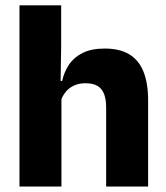

<svg xmlns="http://www.w3.org/2000/svg" viewBox="-20 -680 606 700"><path d="M367 0V-289Q367 -316 360 -335.8Q353 -355.5 336.8 -366Q320.5 -376.5 291.5 -376.5Q268 -376.5 250 -368.2Q232 -360 220.2 -345.8Q208.5 -331.5 202 -313.5L171 -385H206.5Q214 -418.5 232 -445Q250 -471.5 281.8 -487.2Q313.5 -503 361.5 -503Q416.5 -503 451.5 -481.8Q486.5 -460.5 503.2 -418.5Q520 -376.5 520 -313.5V0ZM51 0V-660.5H203V-513.5L200.5 -351.5L204 -339.5V0Z"/></svg>

Font: Anek Tamil
Style: Bold
Weight: 700
Designer: Aadarsh Rajan (Tamil), Yesha Goshar (Latin)
Foundry: Ek Type
Version: Version 1.003